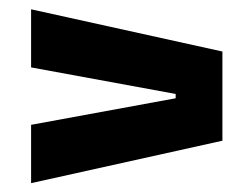

<svg xmlns="http://www.w3.org/2000/svg" viewBox="-20 -520 554 423"><path d="M367 -303.5V-313L48.5 -371.5V-499.5L470 -406.5V-210L48.5 -116.5V-245Z"/></svg>

Font: Anek Devanagari
Style: Bold
Weight: 700
Designer: Kailash Malviya (Devanagari) & Yesha Goshar (Latin)
Foundry: Ek Type
Version: Version 1.003